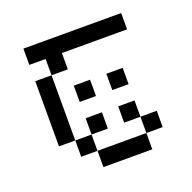

<svg xmlns="http://www.w3.org/2000/svg" viewBox="-96 -471 692 692"><g transform="rotate(-20 250.0 -125.0)"><path d="M437.5 62.5V0H375V62.5H187.5V125H375V62.5ZM250 0V-62.5H187.5V0H125V62.5H187.5V0ZM250 -125V-187.5H187.5V-125ZM375 -125V-187.5H312.5V-125ZM437.5 -312.5V-375H62.5V-312.5H125V-250H62.5Q62.5 -250 62.5 0H125Q125 0 125 -250H187.5V-312.5ZM375 0V-62.5H312.5V0Z"/></g></svg>

Font: UnifontExMono
Style: Regular
Weight: 500
Version: Version 15.0.06